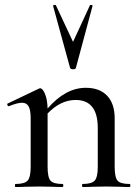

<svg xmlns="http://www.w3.org/2000/svg" viewBox="-20 -750 560 770"><path d="M283.2 -349.1Q223.1 -349.1 170.9 -294.9V-81.1Q170.9 -39.1 182.4 -25.6Q193.8 -12.2 231 -12.2Q233.9 -12.2 233.9 -6.1Q233.9 0 231 0Q207 0 191.9 -1L137.2 -2L81.1 -1Q66.9 0 42 0Q40 0 40 -6.1Q40 -12.2 42 -12.2Q79.1 -12.2 91.1 -26.1Q103 -40 103 -81.1V-274.9Q103 -308.1 95 -323Q86.9 -337.9 68.4 -337.9Q49.8 -337.9 16.1 -324.2H14.2Q11.2 -324.2 9.5 -329.1Q7.8 -334 11.2 -335L134.8 -394Q138.7 -396 141.1 -396Q150.9 -396 160.4 -373.5Q169.9 -351.1 170.9 -314.9Q242.7 -397.9 324.2 -397.9Q379.4 -397.9 409.7 -366Q439.9 -334 439.9 -275.9V-81.1Q439.9 -39.1 451.4 -25.6Q462.9 -12.2 500 -12.2Q502.9 -12.2 502.9 -6.1Q502.9 0 500 0Q476.1 0 460.9 -1L405.8 -2L350.1 -1Q335.9 0 311 0Q309.1 0 309.1 -6.1Q309.1 -12.2 311 -12.2Q348.1 -12.2 360.1 -26.1Q372.1 -40 372.1 -81.1V-236.8Q372.1 -349.1 283.2 -349.1ZM261.2 -477.1 192.9 -726.1Q191.9 -729 197 -730Q202.1 -731 204.1 -729L272.9 -582L340.8 -729Q342.8 -731 347.4 -730Q352.1 -729 351.1 -726.1L284.2 -477.1Q282.2 -472.2 273.2 -472.2Q264.2 -472.2 261.2 -477.1Z"/></svg>

Font: Cormorant-Medium
Style: Regular
Weight: 500
Designer: Christian Thalmann (Catharsis Fonts)
Version: Version 3.000